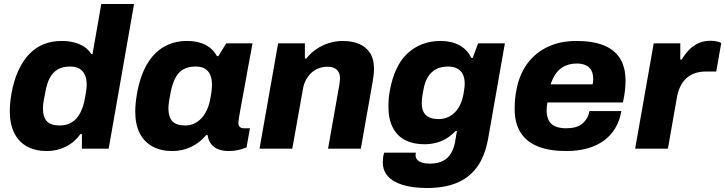

<svg xmlns="http://www.w3.org/2000/svg" viewBox="-20 -744 3630 961"><path d="M215 12Q157 12 115 -11Q73 -34 51 -79Q29 -124 29 -187Q29 -207 31 -228.5Q33 -250 37 -274Q49 -341 72 -391Q95 -441 127 -474Q159 -507 199.5 -523Q240 -539 289 -539Q323 -539 351.5 -531.5Q380 -524 402 -509.5Q424 -495 437 -473H443L487 -724H651L524 0H390V-73H383Q351 -30 307.5 -9Q264 12 215 12ZM278 -116Q315 -116 340.5 -132.5Q366 -149 382 -180Q398 -211 405 -252Q409 -271 410.5 -283.5Q412 -296 413 -304.5Q414 -313 414 -320Q414 -348 405 -368.5Q396 -389 378 -400Q360 -411 331 -411Q294 -411 269 -396.5Q244 -382 229 -353.5Q214 -325 207 -283Q202 -257 199 -241Q196 -225 195.5 -215.5Q195 -206 195 -199Q195 -158 214.5 -137Q234 -116 278 -116Z M843 12Q786 12 744 -10.5Q702 -33 679.5 -77Q657 -121 657 -185Q657 -205 659 -226.5Q661 -248 665 -272Q681 -363 715.5 -422Q750 -481 801 -510Q852 -539 916 -539Q950 -539 978.5 -531Q1007 -523 1029 -506.5Q1051 -490 1066 -463H1073L1112 -527H1244L1220 -398Q1214 -362 1207 -325Q1200 -288 1194 -255Q1188 -222 1183 -195Q1178 -168 1175.5 -151Q1173 -134 1173 -129Q1173 -115 1180.5 -108.5Q1188 -102 1200 -102H1231L1214 -6Q1197 1 1174 6.5Q1151 12 1126 12Q1096 12 1073.5 3.5Q1051 -5 1037 -23Q1030 -31 1025.5 -43Q1021 -55 1019 -68H1012Q980 -29 936 -8.5Q892 12 843 12ZM907 -116Q932 -116 953 -126Q974 -136 990 -154Q1006 -172 1017 -197Q1028 -222 1033 -252Q1037 -272 1038.5 -284.5Q1040 -297 1040.5 -305.5Q1041 -314 1041 -320Q1041 -348 1032.5 -368.5Q1024 -389 1006 -400Q988 -411 959 -411Q922 -411 897 -396.5Q872 -382 857 -352.5Q842 -323 834 -281Q829 -255 826.5 -240Q824 -225 823.5 -215.5Q823 -206 823 -200Q823 -159 842.5 -137.5Q862 -116 907 -116Z M1279 0 1372 -527H1506V-451H1513Q1535 -479 1564 -498.5Q1593 -518 1626.5 -528.5Q1660 -539 1694 -539Q1744 -539 1779 -523.5Q1814 -508 1833 -477.5Q1852 -447 1852 -400Q1852 -385 1850 -368.5Q1848 -352 1845 -334L1786 0H1622L1678 -317Q1679 -326 1680.5 -334.5Q1682 -343 1682 -350Q1682 -370 1674.5 -383.5Q1667 -397 1653 -403.5Q1639 -410 1619 -410Q1597 -410 1576 -402.5Q1555 -395 1539 -380Q1523 -365 1511.5 -344Q1500 -323 1496 -297L1443 0Z M2118 197Q2045 197 1995.5 181.5Q1946 166 1921 137.5Q1896 109 1896 69Q1896 62 1897 49Q1898 36 1903 20H2062Q2061 23 2060.5 26Q2060 29 2060 32Q2060 46 2068.5 55.5Q2077 65 2093 70Q2109 75 2132 75Q2171 75 2197 61.5Q2223 48 2237.5 23Q2252 -2 2258 -35Q2260 -49 2262.5 -62.5Q2265 -76 2267 -88H2260Q2239 -66 2214.5 -51Q2190 -36 2162 -29Q2134 -22 2103 -22Q2048 -22 2007.5 -43Q1967 -64 1945.5 -106.5Q1924 -149 1924 -213Q1924 -230 1925.5 -249Q1927 -268 1931 -289Q1954 -417 2021 -478Q2088 -539 2186 -539Q2240 -539 2279.5 -517.5Q2319 -496 2339 -454H2346L2373 -527H2507L2423 -49Q2407 39 2367 93Q2327 147 2265 172Q2203 197 2118 197ZM2175 -148Q2201 -148 2222 -157.5Q2243 -167 2259 -184Q2275 -201 2285 -223.5Q2295 -246 2300 -273Q2302 -288 2303.5 -297Q2305 -306 2305.5 -313Q2306 -320 2306 -326Q2306 -352 2297 -371Q2288 -390 2269.5 -400.5Q2251 -411 2222 -411Q2187 -411 2161.5 -397Q2136 -383 2120.5 -356.5Q2105 -330 2099 -292Q2095 -273 2093.5 -261Q2092 -249 2091.5 -241.5Q2091 -234 2091 -228Q2091 -203 2099 -185.5Q2107 -168 2126 -158Q2145 -148 2175 -148Z M2814 12Q2731 12 2673.5 -10.5Q2616 -33 2586 -80Q2556 -127 2556 -199Q2556 -224 2558 -247.5Q2560 -271 2565 -294Q2579 -370 2618.5 -424.5Q2658 -479 2720.5 -509Q2783 -539 2866 -539Q2946 -539 3000.5 -517.5Q3055 -496 3083 -452Q3111 -408 3111 -339Q3111 -320 3108.5 -294.5Q3106 -269 3098 -231H2720Q2718 -222 2717 -211.5Q2716 -201 2716 -192Q2716 -163 2726 -142.5Q2736 -122 2758 -112Q2780 -102 2814 -102Q2840 -102 2860 -107.5Q2880 -113 2894 -124.5Q2908 -136 2917.5 -152Q2927 -168 2930 -188H3090Q3082 -140 3059.5 -102.5Q3037 -65 3001.5 -39.5Q2966 -14 2919 -1Q2872 12 2814 12ZM2736 -322H2946Q2948 -329 2948.5 -336.5Q2949 -344 2949 -349Q2949 -375 2939.5 -392Q2930 -409 2911.5 -417.5Q2893 -426 2868 -426Q2833 -426 2807 -413.5Q2781 -401 2764 -378Q2747 -355 2736 -322Z M3159 0 3252 -527H3385V-446H3392Q3408 -473 3429 -494.5Q3450 -516 3476.5 -528Q3503 -540 3535 -540Q3554 -540 3568.5 -536.5Q3583 -533 3590 -529L3565 -386H3513Q3482 -386 3457 -377Q3432 -368 3414 -351Q3396 -334 3384 -308.5Q3372 -283 3367 -250L3323 0Z"/></svg>

Font: Archivo SemiBold ExtraBold
Style: Italic
Weight: 800
Italic angle: -10°
Version: Version 2.001